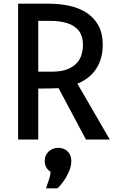

<svg xmlns="http://www.w3.org/2000/svg" viewBox="-20 -755 650 1039"><path d="M78 0V-735H245Q301 -735 353.5 -724Q406 -713 447 -687Q488 -661 512 -618Q536 -575 536 -512Q536 -439 502 -385Q468 -331 399 -302L574 0H445L297 -278Q280 -277 255.5 -276.5Q231 -276 215 -276H187V0ZM187 -367H258Q313 -367 346.5 -381Q380 -395 398 -416.5Q416 -438 422.5 -463.5Q429 -489 429 -511Q429 -560 406.5 -588.5Q384 -617 344.5 -629.5Q305 -642 254 -642H187ZM229 264Q237 240 244.5 218.5Q252 197 254 175Q222 154 222 116Q222 85 243 65Q264 45 295 45Q327 45 346.5 65Q366 85 366 116Q366 145 352 176Q338 207 320 231Q302 255 291 264Z"/></svg>

Font: Alata
Style: Regular
Weight: 400
Designer: Spyros Zevelakis, Eben Sorkin
Foundry: Spyros Zevelakis
Version: Version 1.005; ttfautohint (v1.8.4.7-5d5b)